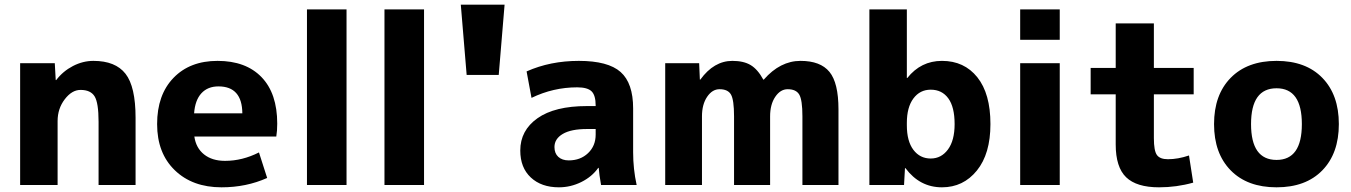

<svg xmlns="http://www.w3.org/2000/svg" viewBox="-20 -790 5769 820"><path d="M66 -520H214L218 -448H220Q249 -486 291.5 -508Q334 -530 379 -530Q473 -530 516 -475Q559 -420 559 -287V0H401V-270Q401 -351 384 -378.5Q367 -406 324 -406Q287 -406 256.5 -366Q226 -326 226 -273V0H66Z M809 -306H1015Q1014 -421 913 -421Q867 -421 840 -391.5Q813 -362 809 -306ZM810 -207Q817 -158 851.5 -130.5Q886 -103 941 -103Q1015 -103 1086 -139L1121 -30Q1032 10 926 10Q802 10 726.5 -63Q651 -136 651 -260Q651 -385 721 -457.5Q791 -530 909 -530Q1030 -530 1097 -460.5Q1164 -391 1164 -262Q1164 -231 1160 -207Z M1291 0V-750H1460V0Z M1622 0V-750H1791V0Z M1948 -770H2135L2110 -470H1973Z M2452 -530Q2577 -530 2630.5 -482.5Q2684 -435 2684 -327V-140Q2684 -68 2699 0H2547Q2539 -45 2537 -73H2535Q2508 -35 2462.5 -12.5Q2417 10 2367 10Q2292 10 2247 -32Q2202 -74 2202 -147Q2202 -233 2275.5 -285Q2349 -337 2487 -337H2524V-339Q2524 -383 2506.5 -400Q2489 -417 2445 -417Q2343 -417 2250 -372L2229 -485Q2330 -530 2452 -530ZM2348 -162Q2348 -135 2364.5 -120Q2381 -105 2409 -105Q2459 -105 2491.5 -136Q2524 -167 2524 -215V-239H2487Q2419 -239 2383.5 -218Q2348 -197 2348 -162Z M2821 -520H2966L2969 -450H2971Q3029 -530 3108 -530Q3156 -530 3186 -512Q3216 -494 3240 -450H3242Q3312 -530 3399 -530Q3484 -530 3522.5 -483Q3561 -436 3561 -323V0H3407V-293Q3407 -363 3393.5 -386Q3380 -409 3344 -409Q3313 -409 3291 -376.5Q3269 -344 3269 -293V0H3115V-293Q3115 -363 3102 -386Q3089 -409 3053 -409Q3022 -409 3000 -376.5Q2978 -344 2978 -293V0H2821Z M3693 -750H3853V-457H3855Q3913 -530 4003 -530Q4098 -530 4154 -460Q4210 -390 4210 -260Q4210 -133 4152 -61.5Q4094 10 4003 10Q3908 10 3847 -72H3845L3841 0H3693ZM4057 -260Q4057 -333 4030 -370Q4003 -407 3955 -407Q3909 -407 3881 -369.5Q3853 -332 3853 -265V-255Q3853 -187 3881 -150Q3909 -113 3955 -113Q4000 -113 4028.5 -151.5Q4057 -190 4057 -260Z M4337 -620V-750H4506V-620ZM4337 0V-520H4506V0Z M4908 -500H5078V-387H4908V-200Q4908 -146 4921 -128Q4934 -110 4968 -110Q5011 -110 5058 -126L5076 -10Q5005 10 4930 10Q4834 10 4789.5 -33Q4745 -76 4745 -173V-387H4638V-500H4745V-690H4908Z M5236 -457.5Q5307 -530 5432 -530Q5557 -530 5627.5 -457.5Q5698 -385 5698 -260Q5698 -135 5627.5 -62.5Q5557 10 5432 10Q5307 10 5236 -62.5Q5165 -135 5165 -260Q5165 -385 5236 -457.5ZM5432 -107Q5540 -107 5540 -260Q5540 -413 5432 -413Q5323 -413 5323 -260Q5323 -107 5432 -107Z"/></svg>

Font: M PLUS 1p ExtraBold
Style: Regular
Weight: 800
Version: Version 1.062